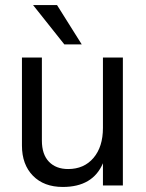

<svg xmlns="http://www.w3.org/2000/svg" viewBox="-20 -735 580 761"><path d="M467 0H388V-88Q348 6 229 6Q154 6 110.5 -38.5Q67 -83 67 -158V-507H146V-178Q146 -123 174 -94Q202 -65 250 -65Q313 -65 350.5 -109Q388 -153 388 -228V-507H467ZM304 -559H235L111 -715H206Z"/></svg>

Font: Hind Siliguri
Style: Regular
Weight: 400
Designer: Jyotish Sonowal
Foundry: Indian Type Foundry
Version: Version 1.000;PS 1.0;hotconv 1.0.86;makeotf.lib2.5.63406; tt